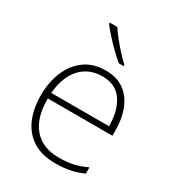

<svg xmlns="http://www.w3.org/2000/svg" viewBox="-185 -878 915 999"><g transform="rotate(30 272.5 -378.0)"><path d="M288 -540Q356 -540 399.5 -507.5Q443 -475 464.5 -419.5Q486 -364 486 -294V-263H98Q97 -148 149.5 -86.5Q202 -25 300 -25Q349 -25 384.5 -32.5Q420 -40 465 -61V-23Q426 -6 387.5 2Q349 10 299 10Q218 10 164.5 -24Q111 -58 84.5 -119Q58 -180 58 -260Q58 -337 84 -400.5Q110 -464 161 -502Q212 -540 288 -540ZM288 -505Q208 -505 158 -451.5Q108 -398 99 -297H446Q446 -390 407 -447.5Q368 -505 288 -505ZM225 -766Q239 -744 261.5 -716Q284 -688 309 -660.5Q334 -633 356 -613V-606H327Q301 -627 273 -654.5Q245 -682 220.5 -709.5Q196 -737 180 -758V-766Z"/></g></svg>

Font: Noto Sans Bengali ExtraLight
Style: Regular
Weight: 200
Designer: Jelle Bosma - Monotype Design Team
Foundry: Monotype Imaging Inc.
Version: Version 2.003; ttfautohint (v1.8.4.7-5d5b)